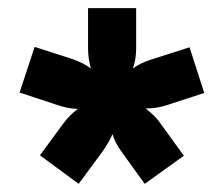

<svg xmlns="http://www.w3.org/2000/svg" viewBox="-20 -694 548 471"><path d="M431 -312 335 -243 278 -322Q262 -344 256 -365Q248 -346 232 -323L173 -243L78 -313L136 -392Q151 -412 171 -427Q148 -427 122 -436L28 -467L65 -579L158 -549Q184 -540 203 -526Q196 -550 196 -576V-674H314V-576Q314 -548 306 -526Q323 -539 351 -548L445 -578L481 -466L389 -436Q364 -428 339 -428H337Q360 -411 373 -392Z"/></svg>

Font: Hind Guntur
Style: Bold
Weight: 700
Designer: Manushi Parikh, Hitesh Malaviya
Foundry: Indian Type Foundry
Version: Version 1.002;PS 1.0;hotconv 1.0.86;makeotf.lib2.5.63406; tt